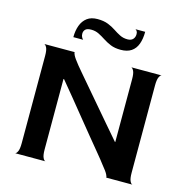

<svg xmlns="http://www.w3.org/2000/svg" viewBox="-115 -910 989 1019"><g transform="rotate(15 379.5 -400.5)"><path d="M57 0Q64 0 71 -14Q78 -28 78 -60V-540Q78 -572 71 -585.5Q64 -599 57 -600H225Q222 -598 229 -583.5Q236 -569 261 -538Q268 -529 289.5 -504Q311 -479 342 -442.5Q373 -406 409.5 -363.5Q446 -321 483 -277.5Q520 -234 554 -195H556V-540Q556 -572 549 -585.5Q542 -599 535 -600H703Q696 -600 689 -586Q682 -572 682 -539V-60Q682 -28 689 -14Q696 0 703 0H558Q561 -2 553.5 -17Q546 -32 521 -62Q507 -81 480 -113.5Q453 -146 419.5 -187Q386 -228 349 -273.5Q312 -319 275.5 -364Q239 -409 207 -447H204V-60Q204 -28 211 -14Q218 0 225 0ZM197 -675Q197 -711 207.5 -739.5Q218 -768 240 -784.5Q262 -801 297 -801Q331 -801 355 -791.5Q379 -782 397.5 -769.5Q416 -757 435 -747.5Q454 -738 477 -738Q497 -738 507 -749Q517 -760 517 -777Q517 -788 512.5 -794Q508 -800 504 -801H558Q558 -762 547.5 -733.5Q537 -705 514.5 -690Q492 -675 457 -675Q424 -675 401 -684.5Q378 -694 359 -706.5Q340 -719 321 -728.5Q302 -738 279 -738Q257 -738 247.5 -729Q238 -720 238 -705Q238 -694 242.5 -686Q247 -678 251 -675Z"/></g></svg>

Font: Red Rose Medium
Style: Regular
Weight: 500
Designer: Jaikishan Patel
Version: Version 2.000